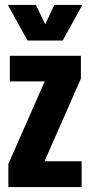

<svg xmlns="http://www.w3.org/2000/svg" viewBox="-20 -761 367 781"><path d="M14 0V-94L162 -430H20V-534H309V-441L161 -105H312V0ZM92 -596 12 -741H126L164 -662L201 -741H315L235 -596Z"/></svg>

Font: Mona Sans Condensed
Style: Bold
Weight: 700
Width: 3
Designer: Deni Anggara
Foundry: GitHub
Version: Version 2.000